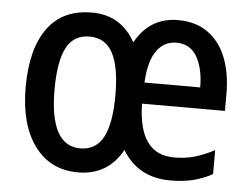

<svg xmlns="http://www.w3.org/2000/svg" viewBox="-45 -604 873 669"><g transform="rotate(5 392.0 -269.5)"><path d="M552 -549Q615 -549 657.5 -518Q700 -487 721 -433Q742 -379 742 -308V-248H452Q455 -71 579 -71Q619 -71 651.5 -80.5Q684 -90 720 -109V-25Q687 -7 652 1.5Q617 10 573 10Q460 10 405 -82Q355 10 250 10Q153 10 98 -65Q43 -140 43 -270Q43 -403 95.5 -476Q148 -549 251 -549Q353 -549 403 -458Q453 -549 552 -549ZM553 -470Q510 -470 484 -433.5Q458 -397 454 -322H649Q649 -387 625.5 -428.5Q602 -470 553 -470ZM250 -465Q194 -465 169 -416.5Q144 -368 144 -270Q144 -74 251 -74Q306 -74 331.5 -122.5Q357 -171 357 -270Q357 -368 331 -416.5Q305 -465 250 -465Z"/></g></svg>

Font: Noto Sans Gurmukhi Condensed Medium
Style: Regular
Weight: 500
Width: 3
Designer: Jelle Bosma - Monotype Design Team
Foundry: Monotype Imaging Inc.
Version: Version 2.004; ttfautohint (v1.8.4.7-5d5b)